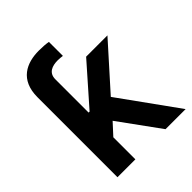

<svg xmlns="http://www.w3.org/2000/svg" viewBox="-207 -856 975 975"><g transform="rotate(-45 281.0 -368.5)"><path d="M411.2 0H555.4L330.6 -312.5L539.4 -545.5H386.4L201.7 -335.9H194.6V-574.6C194.6 -621.4 231.2 -634.6 272 -634.6C283.7 -634.6 295.5 -633.2 305.8 -631.7V-732.2C289.1 -735.4 264.9 -737.2 237.9 -737.2C150.2 -737.2 66.1 -699.6 66.1 -574.6V0H194.6V-158.4L251.4 -220.2Z"/></g></svg>

Font: Margiela Sans Semi Bold
Style: Regular
Weight: 600
Designer: Stefan Endress, Andreas Faust
Version: Version 1.100;FEAKit 1.0